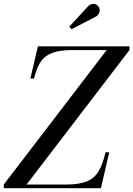

<svg xmlns="http://www.w3.org/2000/svg" viewBox="-70 -995 704 1015"><path d="M-50 0V-19.5L494 -730.5H314Q246 -730.5 205.8 -715.2Q165.5 -700 144 -666.8Q122.5 -633.5 110 -580H90.5L130.5 -750H614.5V-730.5L70.5 -19.5H280.5Q349 -19.5 389 -36Q429 -52.5 451.2 -89.8Q473.5 -127 488 -190H507.5L463.5 0ZM308 -840.5 296 -853.5 396.5 -963Q404.5 -970.5 412.8 -973Q421 -975.5 428.8 -974Q436.5 -972.5 442.8 -968Q449 -963.5 452.5 -957.5Q457.5 -949.5 457 -939.8Q456.5 -930 451.8 -921.8Q447 -913.5 439 -908.5Z"/></svg>

Font: Bodoni Moda SC
Style: Italic
Weight: 400
Italic angle: -13°
Designer: Owen Earl
Foundry: indestructible type
Version: Version 2.005